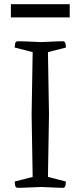

<svg xmlns="http://www.w3.org/2000/svg" viewBox="-20 -897 385 917"><path d="M136 -648 50 -670Q50 -675 52 -687.5Q54 -700 65 -700Q65 -700 73.5 -700Q82 -700 106 -699Q130 -698 177 -696Q224 -698 245.5 -699Q267 -700 273.5 -700Q280 -700 280 -700Q291 -700 293 -687.5Q295 -675 295 -670L209 -648L214 -350L209 -52L295 -30Q295 -25 293 -12.5Q291 0 280 0Q280 0 273.5 0Q267 0 245.5 -1Q224 -2 177 -4Q130 -2 106 -1Q82 0 73.5 0Q65 0 65 0Q54 0 52 -12.5Q50 -25 50 -30L136 -52L131 -350ZM32 -814V-877H313V-814Z"/></svg>

Font: Mate SC
Style: Regular
Weight: 400
Designer: Eduardo Rodriguez Tunni
Foundry: Eduardo Rodriguez Tunni
Version: Version 1.003; ttfautohint (v1.8.4.7-5d5b);gftools[0.9.24]